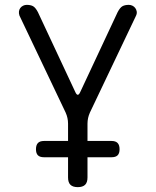

<svg xmlns="http://www.w3.org/2000/svg" viewBox="-20 -580 640 790"><path d="M300 190Q280 190 270 180.5Q260 171 260 150V67H161Q144 67 136 59Q128 51 128 34Q128 17 136 8.5Q144 0 161 0H260V-71Q260 -83 257.5 -94.5Q255 -106 250 -117L60 -516Q57 -525 58 -533Q59 -541 63.5 -547Q68 -553 75 -556.5Q82 -560 90 -560Q106 -560 116 -554.5Q126 -549 136 -530L290 -201Q295 -190 300 -190Q305 -190 310 -201L464 -530Q474 -549 484 -554.5Q494 -560 510 -560Q518 -560 525 -556.5Q532 -553 536.5 -547Q541 -541 542.5 -533Q544 -525 540 -516L350 -117Q345 -106 342.5 -94.5Q340 -83 340 -71V0H439Q456 0 464 8.5Q472 17 472 34Q472 51 464 59Q456 67 439 67H340V150Q340 171 330 180.5Q320 190 300 190Z"/></svg>

Font: Maple Mono NL Light
Style: Regular
Weight: 300
Monospace: yes
Designer: subframe7536
Version: Version 7.000